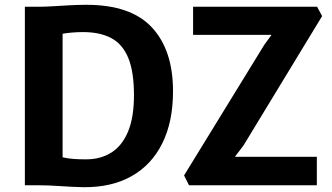

<svg xmlns="http://www.w3.org/2000/svg" viewBox="-20 -771 1383 799"><path d="M83.5 0V-743H147.5Q168.5 -743 200.5 -745Q232.5 -747 269 -749Q305.5 -751 339.5 -751Q525 -751 612.5 -656.5Q700 -562 700 -391.5Q700 -264.5 655.5 -174.8Q611 -85 527.8 -38Q444.5 9 328 8Q280 7 231.5 3.5Q183 0 141.5 0ZM240.5 -116.5Q259.5 -111.5 287 -109.5Q314.5 -107.5 341.5 -108Q400 -108.5 444 -136.5Q488 -164.5 512.8 -223.2Q537.5 -282 537.5 -375Q537.5 -472 514 -529.5Q490.5 -587 443.5 -612.2Q396.5 -637.5 325.5 -637.5Q302.5 -637.5 279 -635.5Q255.5 -633.5 240.5 -630.5ZM766.5 0 746 -41 1079.5 -584 1110 -626H783.5V-743H1299.5L1320.5 -704L993.5 -166L957.5 -118.5H1298.5V0Z"/></svg>

Font: Koeln Type Sans
Style: Bold
Weight: 700
Designer: Eben Sorkin
Foundry: Eben Sorkin
Version: Version 2.001